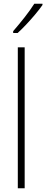

<svg xmlns="http://www.w3.org/2000/svg" viewBox="-20 -1066 249 1035"><path d="M113 -51H76V-811H113ZM209 -1039Q193 -1016 169.5 -988Q146 -960 121 -933.5Q96 -907 75 -888H51V-898Q83 -935 112.5 -972.5Q142 -1010 165 -1046H209Z"/></svg>

Font: Noto Sans Tamil UI Condensed ExtraLight
Style: Regular
Weight: 200
Width: 3
Designer: Jelle Bosma - Monotype Design Team
Foundry: Monotype Imaging Inc.
Version: Version 2.004; ttfautohint (v1.8.4.7-5d5b)